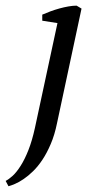

<svg xmlns="http://www.w3.org/2000/svg" viewBox="-67 -460 365 666"><path d="M132.3 -379.9 79.6 -388.2V-409.2Q92.8 -415 108.2 -420.7Q123.5 -426.3 139.4 -430.7Q155.3 -435.1 170.4 -437.7Q185.5 -440.4 198.7 -440.4L215.8 -430.2L130.9 -33.2Q122.6 7.8 109.1 39.3Q95.7 70.8 80.1 94.2Q64.5 117.7 47.6 134Q30.8 150.4 14.9 161.1Q-1 171.9 -14.6 177.7Q-28.3 183.6 -37.6 186L-47.4 167.5Q-36.6 162.1 -22.9 149.7Q-9.3 137.2 4.6 115.2Q18.6 93.3 31.5 60.8Q44.4 28.3 54.2 -16.6Z"/></svg>

Font: PT Astra Serif
Style: Italic
Weight: 400
Italic angle: -16°
Designer: A.Korolkova, I. Chaeva
Foundry: ParaType Ltd
Version: Version 1.001